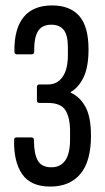

<svg xmlns="http://www.w3.org/2000/svg" viewBox="-20 -681 387 707"><path d="M165 6Q93 6 61.5 -40Q30 -86 32 -166Q32 -175 41 -175H95Q105 -175 105 -166Q105 -115 119 -90Q133 -65 169 -65Q203 -65 220.5 -90.5Q238 -116 238 -168V-197Q238 -248 221 -275Q204 -302 156 -302H126Q116 -302 116 -310V-361Q116 -370 126 -370H157Q191 -370 210.5 -398Q230 -426 230 -478V-506Q230 -552 214.5 -571Q199 -590 169 -590Q134 -590 119.5 -565.5Q105 -541 106 -491Q106 -481 96 -481H42Q33 -481 33 -491Q32 -575 67 -618Q102 -661 172 -661Q238 -661 272 -622Q306 -583 306 -499Q306 -435 288 -397Q270 -359 240 -342V-340Q275 -324 295 -287Q315 -250 315 -181Q315 -87 276 -40.5Q237 6 165 6Z"/></svg>

Font: Sofia Sans Extra Condensed Medium
Style: Regular
Weight: 500
Version: Version 4.100